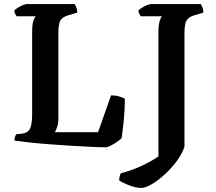

<svg xmlns="http://www.w3.org/2000/svg" viewBox="-20 -724 1060 944"><path d="M501 0Q473 0 427.5 -2Q382 -4 327.5 -7.5Q273 -11 219 -15Q165 -19 121 -24Q77 -29 51 -33Q51 -43 54 -51.5Q57 -60 60 -64L89 -67Q117 -71 127.5 -91Q138 -111 138 -167V-566Q138 -609 145.5 -626Q153 -643 156 -644H62Q58 -649 54.5 -656.5Q51 -664 50 -672Q56 -679 68.5 -686.5Q81 -694 93.5 -699Q106 -704 112 -704H347Q351 -699 355.5 -687Q360 -675 360 -662L316 -649Q288 -641 277.5 -624Q267 -607 267 -563V-141Q267 -118 261 -100Q255 -82 250 -74H462L526 -255Q550 -255 568.5 -249Q587 -243 594 -238Q594 -186 588.5 -132Q583 -78 578 -45Q571 -37 555.5 -26.5Q540 -16 524.5 -8Q509 0 501 0ZM675 200Q650 200 617.5 188Q585 176 566 163Q566 152 568.5 142.5Q571 133 574 128Q631 113 678.5 90.5Q726 68 759 45V-566Q759 -601 765 -620.5Q771 -640 777 -644H672Q669 -649 665 -656Q661 -663 660 -672Q666 -679 678.5 -686.5Q691 -694 703.5 -699Q716 -704 722 -704H967Q971 -699 975.5 -687.5Q980 -676 980 -662L936 -649Q911 -642 899 -626Q887 -610 887 -563V-4Q877 30 850.5 66Q824 102 791 132.5Q758 163 726.5 181.5Q695 200 675 200Z"/></svg>

Font: Texturina SemiBold
Style: Regular
Weight: 600
Designer: Guillermo Torres Carreño
Foundry: Omnibus-Type
Version: Version 1.002; ttfautohint (v1.8.3)